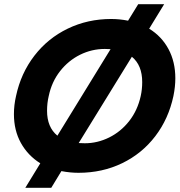

<svg xmlns="http://www.w3.org/2000/svg" viewBox="-20 -804 851 910"><path d="M171 -30Q112 -67 79 -126.5Q46 -186 46 -263Q46 -306 56 -349Q79 -457 143 -540Q207 -623 301.5 -668.5Q396 -714 507 -714Q547 -714 587 -706L635 -784H758L687 -668Q746 -632 778.5 -571.5Q811 -511 811 -433Q811 -393 802 -349Q779 -241 716 -158.5Q653 -76 559 -30.5Q465 15 352 15Q313 15 271 7L223 86H100ZM504 -571 477 -572Q415 -572 359.5 -544.5Q304 -517 264.5 -466.5Q225 -416 211 -349Q203 -316 203 -279Q203 -201 252 -161ZM647 -349Q654 -381 654 -415Q654 -495 605 -535L353 -126Q362 -125 382 -125Q442 -125 497.5 -152.5Q553 -180 592.5 -230.5Q632 -281 647 -349Z"/></svg>

Font: Prompt Semibold
Style: Italic
Weight: 600
Italic angle: -12°
Designer: Katatrad Team
Foundry: CadsonDemak
Version: Version 1.000